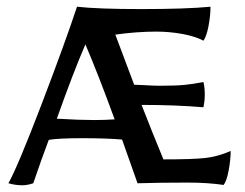

<svg xmlns="http://www.w3.org/2000/svg" viewBox="-20 -547 728 571"><path d="M5 -2Q33 -52 103.5 -236.5Q174 -421 209 -527Q272 -520 400 -520Q533 -520 606 -527Q606 -500 600 -469Q594 -438 585 -426Q561 -439 522.5 -446Q484 -453 445 -453Q386 -453 323 -444L379 -295L404 -294Q438 -292 455 -292Q503 -292 528.5 -294.5Q554 -297 585 -303Q589 -287 589 -266Q589 -247 585 -228Q502 -235 401 -235Q435 -148 466 -73Q552 -73 589.5 -77Q627 -81 666 -98Q666 -72 660 -40Q654 -8 645 3Q598 -4 538 -4Q457 -4 389 -2L343 -132Q296 -136 226 -136Q152 -136 125 -131Q103 -73 79 -2Q61 4 46 4Q26 4 5 -2ZM321 -192Q272 -326 234 -415Q198 -332 149 -194Q217 -190 261 -190Q289 -190 321 -192Z"/></svg>

Font: Mirza
Style: Regular
Weight: 400
Designer: Arabic design by Kourosh Beigpour, Latin design by Eduardo Tunni, engineering by Lasse Fister
Version: Version 1.000